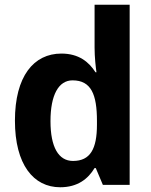

<svg xmlns="http://www.w3.org/2000/svg" viewBox="-20 -780 637 810"><path d="M234 10C308 10 352 -26 379 -71H384L414 0H527V-760H379V-579C379 -539 384 -495 387 -475H383C355 -519 312 -554 239 -554C122 -554 43 -458 43 -271C43 -86 121 10 234 10ZM288 -101C227 -101 193 -159 193 -269C193 -379 227 -441 286 -441C365 -441 389 -381 389 -270V-254C389 -152 361 -101 288 -101Z"/></svg>

Font: Noto Sans Display
Style: Bold
Weight: 700
Designer: Monotype Design Team
Foundry: Monotype Imaging Inc.
Version: Version 1.900